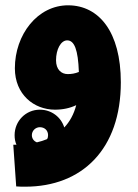

<svg xmlns="http://www.w3.org/2000/svg" viewBox="-20 -432 520 723"><path d="M75 271C289 271 435 130 435 -122C435 -313 352 -411 238 -412C121 -413 36 -301 36 -175C36 -76 108 -19 187 -19C217 -19 244 -25 267 -36C258 -1 242 27 222 48C210 9 174 -19 130 -19C77 -19 35 24 35 77C35 90 37 102 42 113C38 113 34 113 30 113L41 270C52 271 65 271 75 271ZM191 -205C191 -246 209 -280 233 -280C260 -280 274 -245 277 -161C262 -155 249 -153 235 -153C211 -153 191 -170 191 -205ZM100 77C100 60 114 47 130 47C148 47 161 59 161 77C161 83 160 88 157 92C145 97 132 101 119 104C108 100 100 90 100 77Z"/></svg>

Font: Noto Sans Arabic UI XCn Bk
Style: Regular
Weight: 900
Width: 2
Designer: Monotype Design Team, Nadine Chahine and Nizar Qandah
Foundry: Monotype Imaging Inc.
Version: Version 2.010